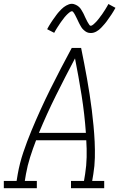

<svg xmlns="http://www.w3.org/2000/svg" viewBox="-35 -986 655 1006"><path d="M-15 0V-38H52L58 -74Q68 -131 87 -187.5Q106 -244 129 -299.5Q152 -355 177 -410Q202 -465 229 -519.5Q256 -574 284 -627.5Q312 -681 341 -735H390Q398 -695 406 -654.5Q414 -614 421 -573.5Q428 -533 434.5 -492Q441 -451 446 -410Q451 -369 455 -327Q459 -285 461 -243.5Q463 -202 462 -159Q461 -116 454 -74L448 -38H511V0H337V-38H405L411 -74Q418 -118 419 -162.5Q420 -207 417 -251H154Q137 -207 123 -163Q109 -119 101 -74L95 -38H158V0ZM169 -290H415Q408 -389 392.5 -486.5Q377 -584 358 -680Q307 -584 258.5 -486.5Q210 -389 169 -290ZM441 -813Q435 -813 430 -814Q425 -815 420.5 -817Q416 -819 412 -822Q408 -825 404 -828.5Q400 -832 397 -835.5Q394 -839 391.5 -843Q389 -847 386.5 -851.5Q384 -856 381.5 -860.5Q379 -865 377 -869.5Q375 -874 373 -878Q371 -882 368.5 -887.5Q366 -893 363.5 -897.5Q361 -902 359 -906.5Q357 -911 354.5 -914.5Q352 -918 349 -922.5Q346 -927 342 -927Q338 -927 334 -924.5Q330 -922 327 -919.5Q324 -917 319 -912.5Q314 -908 312 -905.5Q310 -903 308 -901Q306 -899 303.5 -896Q301 -893 299 -890Q297 -887 294.5 -884Q292 -881 289.5 -877.5Q287 -874 284 -870Q281 -866 278.5 -862Q276 -858 273 -853.5Q270 -849 267 -844.5Q264 -840 261 -835Q258 -830 255 -825Q252 -820 249 -814L212 -833Q217 -843 222 -851Q227 -859 232 -867Q237 -875 242 -882Q247 -889 251.5 -895Q256 -901 260 -907Q264 -913 268.5 -918Q273 -923 277 -927.5Q281 -932 287 -938Q293 -944 299 -948.5Q305 -953 312 -957Q319 -961 326.5 -963.5Q334 -966 341 -966Q347 -966 352 -964.5Q357 -963 361.5 -961Q366 -959 370 -956.5Q374 -954 378 -950.5Q382 -947 385 -943.5Q388 -940 390.5 -935.5Q393 -931 395.5 -927Q398 -923 400.5 -918.5Q403 -914 405 -909.5Q407 -905 409 -900.5Q411 -896 413.5 -891Q416 -886 418.5 -881Q421 -876 423 -872Q425 -868 427.5 -864.5Q430 -861 433 -856Q436 -851 440 -851Q444 -851 448 -853.5Q452 -856 455 -858.5Q458 -861 463 -866Q468 -871 470 -873Q472 -875 474 -877.5Q476 -880 478.5 -883Q481 -886 483 -888.5Q485 -891 487.5 -894.5Q490 -898 492.5 -901.5Q495 -905 498 -908.5Q501 -912 503.5 -916.5Q506 -921 509 -925Q512 -929 515 -934Q518 -939 521 -944Q524 -949 527 -954Q530 -959 533 -965L570 -945Q565 -936 560 -927.5Q555 -919 550 -911.5Q545 -904 540 -897Q535 -890 530.5 -883.5Q526 -877 522 -871.5Q518 -866 513.5 -861Q509 -856 505 -851.5Q501 -847 495 -840.5Q489 -834 483 -829.5Q477 -825 470 -821Q463 -817 455.5 -815Q448 -813 441 -813Z"/></svg>

Font: Iosevka Curly Slab XLtExObl
Style: Regular
Weight: 200
Width: 7
Italic angle: -9°
Monospace: yes
Designer: Belleve Invis
Foundry: Belleve Invis
Version: Version 11.0.0; ttfautohint (v1.8.3)